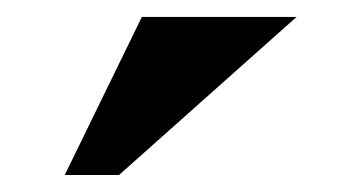

<svg xmlns="http://www.w3.org/2000/svg" viewBox="-20 -809 419 226"><path d="M329.1 -789.1 120.1 -603H56.2L147 -789.1Z"/></svg>

Font: Miedinger*
Style: Bold
Weight: 700
Version: Version 001.000